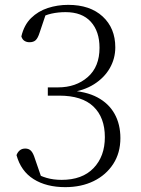

<svg xmlns="http://www.w3.org/2000/svg" viewBox="-20 -757 582 791"><path d="M249 14Q171 14 118.5 -19Q66 -52 48 -118Q53 -131 62 -138Q71 -145 84 -145Q99 -145 108 -135.5Q117 -126 124 -103L155 -13L119 -47Q145 -32 172.5 -24Q200 -16 234 -16Q319 -16 365.5 -64.5Q412 -113 412 -192Q412 -273 365 -318Q318 -363 224 -363H177V-397H219Q293 -397 341.5 -439.5Q390 -482 390 -560Q390 -628 354 -667.5Q318 -707 250 -707Q220 -707 192.5 -701Q165 -695 134 -678L172 -708L143 -622Q136 -600 127 -591.5Q118 -583 101 -583Q90 -583 81 -588.5Q72 -594 68 -607Q79 -654 108 -682.5Q137 -711 177 -724Q217 -737 261 -737Q351 -737 403 -689Q455 -641 455 -562Q455 -516 432.5 -476.5Q410 -437 367.5 -410Q325 -383 263 -375V-384Q334 -381 381 -356Q428 -331 452 -288Q476 -245 476 -188Q476 -127 446.5 -81.5Q417 -36 366 -11Q315 14 249 14Z"/></svg>

Font: Noto Serif KR ExtraLight
Style: Regular
Weight: 200
Designer: Ryoko NISHIZUKA 西塚涼子 (kana & ideographs); Frank Grießhammer (Latin, Greek & Cyrillic); Wenlong ZHANG 张文龙 (bopomofo); San
Foundry: Adobe
Version: Version 2.002-H1;hotconv 1.1.0;makeotfexe 2.6.0